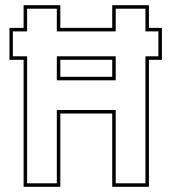

<svg xmlns="http://www.w3.org/2000/svg" viewBox="-20 -720 675 740"><path d="M71 0V-489.5H16.5V-612.5H71V-700H212.5V-612.5H412.5V-700H554V-612.5H604V-489.5H554V0H412.5V-282.5H212.5V0ZM84.5 -13.5H199V-296H426V-13.5H540.5V-503H590.5V-599H540.5V-686.5H426V-599H199V-686.5H84.5V-599H29.5V-503H84.5ZM199 -410.5V-503H426V-410.5ZM212.5 -424H412.5V-489.5H212.5Z"/></svg>

Font: Tourney Thin
Style: Regular
Weight: 100
Designer: Tyler Finck
Foundry: Etcetera Type Co
Version: Version 1.015